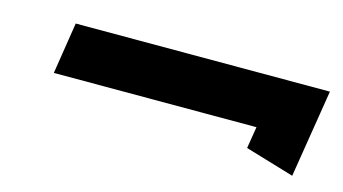

<svg xmlns="http://www.w3.org/2000/svg" viewBox="-37 -438 655 367"><g transform="rotate(15 290.5 -254.0)"><path d="M463 -239 456 -196 553 -167 581 -341H78L62 -239Z"/></g></svg>

Font: Charger Pro
Style: BlkExtObl
Weight: 900
Designer: Jasper
Foundry: Cannot Into Space Fonts
Version: Version 1.09